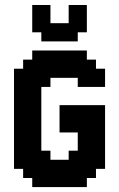

<svg xmlns="http://www.w3.org/2000/svg" viewBox="-20 -761 484 781"><path d="M259.3 -666.7V-740.7H333.3V-629.6H296.3V-592.6H148.1V-629.6H111.1V-740.7H185.2V-666.7ZM259.3 -148.1H296.3V-222.2H222.2V-333.3H407.4V-74.1H370.4V-37H333.3V0H111.1V-37H74.1V-74.1H37V-481.5H74.1V-518.5H111.1V-555.6H333.3V-518.5H370.4V-481.5H407.4V-407.4H296.3V-444.4H185.2V-407.4H148.1V-148.1H185.2V-111.1H259.3Z"/></svg>

Font: Jersey 15
Style: Regular
Weight: 400
Designer: Sarah Cadigan-Fried
Version: Version 1.001; ttfautohint (v1.8.4.7-5d5b)